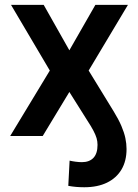

<svg xmlns="http://www.w3.org/2000/svg" viewBox="-20 -561 569 792"><path d="M327.6 211.4Q311 211.4 293.9 210Q276.9 208.5 261.7 205.6L267.1 101.6Q276.9 104 291.5 106Q306.2 107.9 317.9 107.9Q348.6 107.9 365.5 90.1Q382.3 72.3 382.3 36.6Q382.3 22 378.4 8.8Q374.5 -4.4 365.5 -21.7Q356.4 -39.1 339.8 -64.5L266.1 -181.6L156.2 0H22L185.5 -270L25.4 -541H160.2L266.1 -353.5L373.5 -541H507.8L345.7 -270L449.2 -101.1Q469.2 -68.4 480.7 -41.5Q492.2 -14.6 497.1 8.5Q502 31.7 502 53.7Q502 103 481.2 138.2Q460.4 173.3 421.4 192.4Q382.3 211.4 327.6 211.4Z"/></svg>

Font: Inter 17pt SemiBold
Style: Regular
Weight: 600
Version: Version 4.001;git-66647c0bb